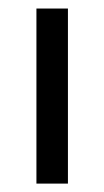

<svg xmlns="http://www.w3.org/2000/svg" viewBox="-20 -437 248 457"><path d="M66.7 0Q66.7 0 66.7 -416.7Q66.7 -416.7 141.7 -416.7Q141.7 -416.7 141.7 0Q141.7 0 66.7 0Z"/></svg>

Font: co2trust
Style: Regular
Weight: 400
Designer: Kristian Moeller
Foundry: Dicotype
Version: Version 1.000